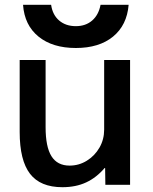

<svg xmlns="http://www.w3.org/2000/svg" viewBox="-20 -770 639 800"><path d="M240 10Q148 10 105 -46Q62 -102 62 -220V-520H170V-240Q170 -158 194.5 -119Q219 -80 270 -80Q309 -80 342 -100.5Q375 -121 394.5 -155Q414 -189 414 -230V-520H522V0H419L418 -70H416Q382 -30 339 -10Q296 10 240 10ZM296 -570Q199 -570 140.5 -617.5Q82 -665 76 -750H193Q199 -708 226.5 -684.5Q254 -661 296 -661Q337 -661 364 -684.5Q391 -708 399 -750H516Q509 -665 451 -617.5Q393 -570 296 -570Z"/></svg>

Font: M PLUS 2 Medium
Style: Regular
Weight: 500
Designer: Coji Morishita
Foundry: UNDERFOREST DESIGN
Version: Version 1.001